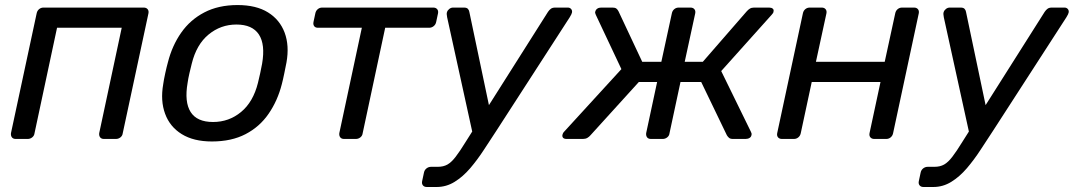

<svg xmlns="http://www.w3.org/2000/svg" viewBox="-20 -550 4251 760"><path d="M42.2 0Q32 0 27.1 -6.4Q22.3 -12.7 23.4 -22.9L125.1 -497.1Q127.1 -507.3 134.5 -513.6Q142 -520 152.2 -520H548.8Q559 -520 564.3 -513.6Q569.6 -507.3 567.6 -497.1L465.9 -22.9Q464.7 -12.7 456.9 -6.4Q449 0 438.8 0H391.4Q381.3 0 376.4 -6.4Q371.5 -12.7 372.7 -22.9L461.8 -440.1H205.8L116.7 -22.9Q115.5 -12.7 107.6 -6.4Q99.7 0 89.6 0Z M818.8 10Q746.4 10 699.4 -19.1Q652.4 -48.1 633.5 -99.8Q614.5 -151.4 626.1 -217.1Q628.3 -233.6 634.1 -260.1Q639.9 -286.6 644.5 -302.9Q661.4 -369.6 697.3 -420.7Q733.1 -471.9 788.9 -500.9Q844.7 -530 920.3 -530Q994.2 -530 1040.9 -500.9Q1087.6 -471.9 1106.7 -420.7Q1125.8 -369.6 1114 -302.9Q1110.8 -286.6 1105.4 -260.1Q1100 -233.6 1095.6 -217.1Q1078.9 -151.4 1043.3 -99.8Q1007.8 -48.1 952.1 -19.1Q896.3 10 818.8 10ZM823.3 -67.1Q886.4 -67.1 934.3 -106.8Q982.2 -146.4 1001.1 -222.1Q1005.1 -237.1 1009.9 -260Q1014.7 -282.9 1017.5 -297.9Q1030.6 -374 1004.8 -413.4Q978.9 -452.9 915.8 -452.9Q853.7 -452.9 805.7 -413.4Q757.7 -374 739 -297.9Q735 -282.9 729.8 -260Q724.6 -237.1 722.6 -222.1Q709.5 -146.4 734.5 -106.8Q759.6 -67.1 823.3 -67.1Z M1341.9 0Q1331.7 0 1326.8 -6.4Q1321.9 -12.7 1323.1 -22.9L1412.3 -440.1H1238.6Q1228.4 -440.1 1223.7 -446.4Q1218.9 -452.8 1220.9 -463L1228.2 -497.1Q1230.2 -507.3 1237.7 -513.6Q1245.1 -520 1255.3 -520H1695.1Q1705.2 -520 1710.5 -513.6Q1715.8 -507.3 1713.8 -497.1L1706.5 -463Q1704.5 -452.8 1696.5 -446.4Q1688.6 -440.1 1678.4 -440.1H1504.7L1415.6 -22.9Q1414.4 -12.7 1406.6 -6.4Q1398.7 0 1388.5 0Z M1669.5 190.2Q1659.3 190.2 1654.1 183.8Q1648.9 177.4 1650.9 167.3L1658.2 133.2Q1660.2 123 1668.2 116.6Q1676.2 110.3 1686.4 110.3H1712.9Q1735.2 110.3 1751.1 101.3Q1767 92.3 1783.5 70.8Q1800 49.4 1823.2 11.7L2149.3 -503.3Q2154.6 -511.1 2160.8 -515.5Q2166.9 -520 2177.9 -520H2227.6Q2235.9 -520 2240.8 -514.2Q2245.7 -508.4 2244.1 -500.4Q2243.3 -494.8 2235.2 -481.7L1944.6 -32.1Q1920.6 4.3 1895.2 43.3Q1869.9 82.2 1841.2 115.9Q1812.4 149.5 1779.5 169.8Q1746.6 190.2 1708.2 190.2ZM1852.3 -15.1 1749.9 -481.7Q1746.9 -496.3 1749.4 -502.1Q1751.6 -509.3 1758.5 -514.7Q1765.4 -520 1773.4 -520H1816.6Q1827.6 -520 1832.2 -514.8Q1836.7 -509.7 1837.7 -503.3L1921.3 -105.6Z M2222.8 0Q2213.6 0 2209.3 -4.2Q2205.1 -8.3 2206.2 -15.9Q2207.2 -19.2 2208.4 -22.2Q2209.6 -25.2 2213.2 -28.9L2439.7 -276.4L2338.3 -491.6Q2336.5 -495.2 2335.9 -498.5Q2335.3 -501.8 2336.3 -504.1Q2338.3 -511.7 2344.4 -515.8Q2350.4 -520 2359.6 -520H2405Q2414.9 -520 2420 -515.9Q2425.1 -511.9 2428.6 -504.6L2522.2 -305.3H2597.8L2639.4 -497.1Q2641.4 -507.3 2648.8 -513.6Q2656.3 -520 2666.5 -520H2713.1Q2723.3 -520 2728.6 -513.6Q2733.9 -507.3 2731.9 -497.1L2690.3 -305.3H2761.9L2935.3 -504.6Q2941.6 -511.9 2948.3 -515.9Q2955.1 -520 2964.9 -520H3024.4Q3033.6 -520 3038.7 -515.8Q3043.8 -511.7 3041.8 -504.1Q3041.6 -498.6 3034.6 -491.6L2834.8 -268.7L2952.1 -28.9Q2953.9 -25.2 2954.8 -22.2Q2955.7 -19.2 2954.7 -15.9Q2953.7 -8.3 2947.2 -4.2Q2940.6 0 2931.4 0H2881.2Q2871.1 0 2866 -4.2Q2860.9 -8.5 2857.2 -14.6L2755.6 -225.4H2673.6L2630.2 -22.9Q2629.1 -12.7 2621.2 -6.4Q2613.3 0 2603.1 0H2556.5Q2546.3 0 2541.4 -6.4Q2536.6 -12.7 2537.7 -22.9L2581.1 -225.4H2508.7L2317.3 -14.6Q2312.2 -8.5 2304.9 -4.2Q2297.5 0 2287.4 0Z M3075.2 0Q3065 0 3059.7 -6.4Q3054.4 -12.7 3056.4 -22.9L3158.1 -497.1Q3160.1 -507.3 3167.5 -513.6Q3175 -520 3185.2 -520H3232.6Q3242.7 -520 3248 -513.6Q3253.3 -507.3 3251.3 -497.1L3209.7 -305.3H3482L3523.6 -497.1Q3525.6 -507.3 3533 -513.6Q3540.5 -520 3550.7 -520H3598.1Q3608.2 -520 3613.5 -513.6Q3618.8 -507.3 3616.8 -497.1L3515.2 -22.9Q3513.2 -12.7 3505.7 -6.4Q3498.2 0 3488.1 0H3440.7Q3430.5 0 3425.2 -6.4Q3419.9 -12.7 3421.9 -22.9L3465.3 -225.4H3193.1L3149.7 -22.9Q3147.7 -12.7 3140.2 -6.4Q3132.7 0 3122.6 0Z M3635.5 190.2Q3625.3 190.2 3620.1 183.8Q3614.9 177.4 3616.9 167.3L3624.2 133.2Q3626.2 123 3634.2 116.6Q3642.2 110.3 3652.4 110.3H3678.9Q3701.2 110.3 3717.1 101.3Q3733 92.3 3749.5 70.8Q3766 49.4 3789.2 11.7L4115.3 -503.3Q4120.6 -511.1 4126.8 -515.5Q4132.9 -520 4143.9 -520H4193.6Q4201.9 -520 4206.8 -514.2Q4211.7 -508.4 4210.1 -500.4Q4209.3 -494.8 4201.2 -481.7L3910.6 -32.1Q3886.6 4.3 3861.2 43.3Q3835.9 82.2 3807.2 115.9Q3778.4 149.5 3745.5 169.8Q3712.6 190.2 3674.2 190.2ZM3818.3 -15.1 3715.9 -481.7Q3712.9 -496.3 3715.4 -502.1Q3717.6 -509.3 3724.5 -514.7Q3731.4 -520 3739.4 -520H3782.6Q3793.6 -520 3798.2 -514.8Q3802.7 -509.7 3803.7 -503.3L3887.3 -105.6Z"/></svg>

Font: Rubik Light
Style: Italic
Weight: 300
Italic angle: -12°
Designer: Hubert and Fischer
Foundry: Hubert and Fischer
Version: Version 2.300;gftools[0.9.30]